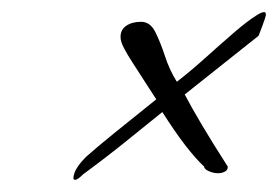

<svg xmlns="http://www.w3.org/2000/svg" viewBox="-20 -380 459 317"><path d="M104 -83Q99 -83 103 -94.5Q107 -106 122 -121Q140 -137 169 -160.5Q198 -184 238 -216L216 -250L198 -278Q189 -292 185 -300Q179 -311 179 -319Q179 -331 188.5 -337.5Q198 -344 213 -344Q228 -344 236.5 -327Q245 -310 252.5 -287Q260 -264 272 -245Q294 -262 318.5 -284Q343 -306 365.5 -325.5Q388 -345 404 -355Q412 -360 416 -360Q421 -360 417.5 -349.5Q414 -339 407 -321L285 -224Q296 -203 313.5 -173.5Q331 -144 356 -105V-104Q356 -99 351 -96.5Q346 -94 340 -94Q332 -94 324.5 -97.5Q317 -101 317 -105Q303 -118 286 -140Q269 -162 248 -195L191 -149Q159 -123 117 -92Q108 -83 104 -83Z"/></svg>

Font: Birthstone Bounce
Style: Regular
Weight: 400
Designer: Robert E. Leuschke
Foundry: Rob Leuschke
Version: Version 1.010; ttfautohint (v1.8.3)